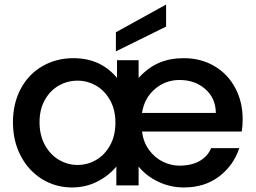

<svg xmlns="http://www.w3.org/2000/svg" viewBox="-20 -816 1128 845"><path d="M1044 -237H605Q611 -190 636 -156Q661 -122 696.5 -104.5Q732 -87 769 -87Q824 -87 859.5 -108Q895 -129 909 -164H1033Q1008 -88 944.5 -39.5Q881 9 789 9Q729 9 676 -16.5Q623 -42 590 -83V0H492V-83Q458 -42 407.5 -16.5Q357 9 297 9Q225 9 165.5 -27.5Q106 -64 71.5 -129.5Q37 -195 37 -278Q37 -361 71.5 -425.5Q106 -490 167 -525Q228 -560 303 -560Q423 -560 495 -473V-551H590V-473Q632 -519 680 -539.5Q728 -560 789 -560Q864 -560 923 -525.5Q982 -491 1015 -429.5Q1048 -368 1048 -291Q1048 -262 1044 -237ZM930 -319Q929 -384 883.5 -424Q838 -464 770 -464Q708 -464 661.5 -424Q615 -384 605 -319ZM488 -276Q488 -333 464.5 -375Q441 -417 403 -439Q365 -461 321 -461Q277 -461 239 -439.5Q201 -418 177.5 -376.5Q154 -335 154 -278Q154 -221 177.5 -178Q201 -135 239.5 -112.5Q278 -90 321 -90Q365 -90 403 -112Q441 -134 464.5 -176.5Q488 -219 488 -276ZM711 -699 490 -590V-674L711 -796Z"/></svg>

Font: Poppins Medium A&M
Style: Regular
Weight: 500
Designer: Ninad Kale (Devanagari), Jonny Pinhorn (Latin)
Foundry: Indian Type Foundry
Version: 4.004